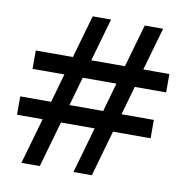

<svg xmlns="http://www.w3.org/2000/svg" viewBox="-72 -782 730 754"><g transform="rotate(10 293.0 -405.5)"><path d="M208.5 -354H342.8L375.5 -468.8H241.2ZM41 -542H189L237.8 -712.9H311L262.2 -542H396.5L445.3 -712.9H518.6L469.7 -542H573.7V-468.8H448.7L416 -354H544.9V-280.8H395L342.8 -97.7H269.5L321.8 -280.8H187.5L135.3 -97.7H62L114.3 -280.8H12.2V-354H135.3L168 -468.8H41Z"/></g></svg>

Font: Andika APac
Style: Regular
Weight: 400
Designer: Victor Gaultney, Annie Olsen, Julie Remington, Don Collingsworth, Eric Hays, Becca Hirsbrunner
Foundry: SIL International
Version: Version 5.000